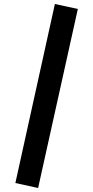

<svg xmlns="http://www.w3.org/2000/svg" viewBox="-20 -833 467 962"><path d="M370 -788 171 109 57 84 255 -813Z"/></svg>

Font: Fira Sans Compressed SemiBold
Style: Regular
Weight: 600
Width: 1
Designer: bBox Type GmbH & Carrois Corporate GbR & Edenspiekermann AG
Foundry: bBox Type GmbH & Carrois Corporate GbR & Edenspiekermann AG
Version: Version 4.301